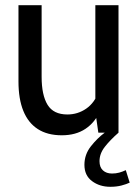

<svg xmlns="http://www.w3.org/2000/svg" viewBox="-20 -510 540 738"><path d="M217.5 10Q162.5 10 125.5 -13.8Q88.5 -37.5 69.8 -83.5Q51 -129.5 51 -197V-490H140V-215Q140 -144.5 162.8 -107.2Q185.5 -70 239 -70Q279 -70 311.5 -92.5Q344 -115 359 -158L346.5 -106V-490H435.5V0H358L345 -90.5L365 -84.5Q345.5 -39.5 308.5 -14.8Q271.5 10 217.5 10ZM382.5 0H435.5Q403 28.5 382.8 54.5Q362.5 80.5 362.5 109.5Q362.5 133 375.8 145Q389 157 410.5 157Q425.5 157 438.2 153.5Q451 150 463.5 144L478.5 192Q466 198 447 203Q428 208 404 208Q363 208 333.8 186.2Q304.5 164.5 304.5 123.5Q304.5 84 329.2 52.5Q354 21 382.5 0Z"/></svg>

Font: Cabin
Style: Regular
Weight: 400
Width: 4
Designer: Pablo Impallari
Foundry: Pablo Impallari. http://www.impallari.com Igino Marini. http://www.ikern.com
Version: Version 3.001